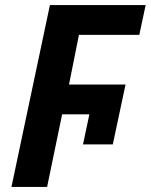

<svg xmlns="http://www.w3.org/2000/svg" viewBox="-20 -734 592 754"><path d="M176 -714H552L527 -597H290L251 -402H473L423 -167H306L331 -285H224L165 0H25Z"/></svg>

Font: Noto Sans Display
Style: Bold Italic
Weight: 700
Italic angle: -12°
Designer: Monotype Design team
Foundry: Monotype Imaging Inc.
Version: Version 1.000